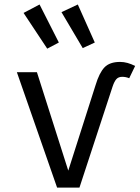

<svg xmlns="http://www.w3.org/2000/svg" viewBox="-20 -856 640 876"><path d="M240.5 0 57 -526.5H148.5L291.5 -77.5L416 -467.5Q433 -524 456.8 -548.8Q480.5 -573.5 528 -573.5Q545 -573.5 562 -568.8Q579 -564 596.5 -555L569.5 -499Q561.5 -502.5 553.5 -504Q545.5 -505.5 537.5 -505.5Q520.5 -505.5 511 -495Q501.5 -484.5 493.5 -460.5L342.5 0ZM412.5 -662 335 -835.5 260.5 -800.5 357.5 -636.5ZM248.5 -662 160.5 -835.5 87.5 -797 195.5 -634Z"/></svg>

Font: Fast_Mono
Style: Regular
Weight: 400
Monospace: yes
Designer: Carrois Corporate, Edenspiekermann AG, Nikita Prokopov
Foundry: Carrois Corporate, Edenspiekermann AG, Nikita Prokopov
Version: Version 5.002